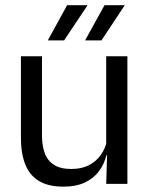

<svg xmlns="http://www.w3.org/2000/svg" viewBox="-20 -703 573 734"><path d="M140.5 -488V-184.5Q140.5 -146 151.2 -117.2Q162 -88.5 186.5 -72.8Q211 -57 252.5 -57Q291.5 -57 319.5 -71.2Q347.5 -85.5 365.2 -110.5Q383 -135.5 389.5 -167L404 -109.5H386.5Q379 -76.5 359 -49.2Q339 -22 305.2 -5.8Q271.5 10.5 222 10.5Q164.5 10.5 128.8 -11.2Q93 -33 76.5 -74.8Q60 -116.5 60 -175.5V-488ZM467 -488V0H386L389.5 -117L386 -122V-488ZM379.5 -683H456.5V-682.5L368 -548.5H305.5V-549ZM236.5 -683H313.5V-681L225 -548.5H163V-549Z"/></svg>

Font: Anek Latin Medium
Style: Regular
Weight: 400
Version: Version 1.003